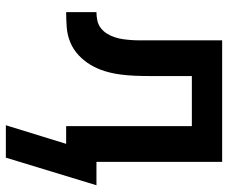

<svg xmlns="http://www.w3.org/2000/svg" viewBox="-80 -480 761 640"><g transform="rotate(90 300.0 -159.5)"><path d="M505 201H397L459 0H400V-419H233V-281Q233 -255 232 -229.5Q231 -204 227.5 -178.5Q224 -153 216.5 -128.5Q209 -104 196 -82Q183 -60 164 -42Q145 -24 121 -14Q97 -4 71.5 -2Q46 0 20 0V-101Q34 -101 48 -104Q62 -107 73 -115.5Q84 -124 91.5 -136Q99 -148 103.5 -161.5Q108 -175 110 -189Q112 -203 113 -217Q114 -231 114 -245Q114 -259 114 -273Q114 -275 114 -277Q114 -279 114 -281V-520H519V-101H597Z"/></g></svg>

Font: Iosevka SS04 Extended
Style: Bold
Weight: 700
Width: 7
Monospace: yes
Designer: Belleve Invis
Foundry: Belleve Invis
Version: Version 19.0.0; ttfautohint (v1.8.4)